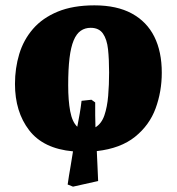

<svg xmlns="http://www.w3.org/2000/svg" viewBox="-20 -552 662 718"><path d="M253 146 233 138Q238 103 243.5 72.5Q249 42 253 14Q142 4 89 -65Q36 -134 36 -238Q36 -297 52 -350Q68 -403 103.5 -444Q139 -485 196 -508.5Q253 -532 333 -532Q417 -532 473 -501.5Q529 -471 557 -415Q585 -359 585 -280Q585 -210 562 -147Q539 -84 485 -40.5Q431 3 342 13Q343 41 344.5 68Q346 95 347 125ZM337 -76Q360 -90 370.5 -121Q381 -152 384.5 -193.5Q388 -235 388 -281Q388 -330 384 -367.5Q380 -405 365 -426.5Q350 -448 319 -448Q298 -448 282 -437Q266 -426 255.5 -401Q245 -376 240 -335Q235 -294 235 -233Q235 -176 242.5 -136Q250 -96 269 -78Q274 -104 278 -126.5Q282 -149 285 -175L322 -179L336 -169Q336 -143 336 -121Q336 -99 337 -76Z"/></svg>

Font: Literata 18pt ExtraBold
Style: Italic
Weight: 800
Italic angle: -2°
Designer: Latin by Veronika Burian and Jose Scaglione. Greek by Irene Vlachou. Cyrillic by Vera Evstafieva
Foundry: TypeTogether
Version: Version 3.103;gftools[0.9.29]